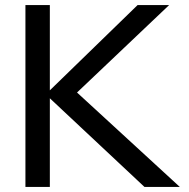

<svg xmlns="http://www.w3.org/2000/svg" viewBox="-20 -735 744 755"><path d="M176 0H80V-715H176ZM687 0H548L152 -371H167L521 -715H645L269 -358V-384Z"/></svg>

Font: Wix Madefor Display Medium
Style: Regular
Weight: 500
Designer: Dalton Maag Ltd
Foundry: Dalton Maag Ltd
Version: Version 3.100